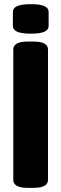

<svg xmlns="http://www.w3.org/2000/svg" viewBox="-20 -902 295 924"><path d="M114 2Q77 2 60.5 -8Q44 -18 44 -36V-664Q44 -682 60.5 -692Q77 -702 114 -702H141Q178 -702 194.5 -692Q211 -682 211 -664V-36Q211 -18 194.5 -8Q178 2 141 2ZM128 -740Q83 -740 62.5 -749.5Q42 -759 42 -777V-845Q42 -863 62.5 -872.5Q83 -882 128 -882Q174 -882 194 -872.5Q214 -863 214 -845V-777Q214 -759 194 -749.5Q174 -740 128 -740Z"/></svg>

Font: Asap Condensed ExtraBold
Style: Regular
Weight: 800
Width: 3
Designer: Pablo Cosgaya
Foundry: Omnibus-Type
Version: Version 3.001; ttfautohint (v1.8.4.7-5d5b)